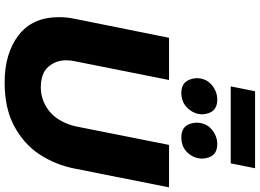

<svg xmlns="http://www.w3.org/2000/svg" viewBox="-166 -946 1120 828"><g transform="rotate(90 394.0 -532.0)"><path d="M336 8Q210 8 132 -52Q54 -112 54 -226Q54 -260 61 -294L143 -701H325L244 -294Q240 -277 240 -257Q240 -213 268 -180.5Q296 -148 357 -148Q412 -148 458 -183.5Q504 -219 524 -294L605 -701H788L707 -294Q690 -208.5 644.5 -140.5Q599 -72.5 520.5 -31.5Q444.5 8 336 8ZM380 -754Q323 -754 317 -818Q317 -860 345.5 -884.5Q374 -909 410 -909Q469 -909 473 -845Q473 -810 447.2 -782Q421.5 -754 380 -754ZM572 -754Q513 -754 509 -818Q509 -860 537.5 -884.5Q566 -909 602 -909Q660 -909 664 -845Q664 -809 639 -781.5Q614 -754 572 -754ZM684.5 -967H352.5L373.5 -1072H705.5Z"/></g></svg>

Font: Argentum Novus
Style: Bold Italic
Weight: 700
Designer: Julieta Ulanovsky (font) & Cristiano Sobral (main changes)
Foundry: Julieta Ulanovsky (font) & Cristiano Sobral (main changes)
Version: Version 3.00;November 27, 2020;FontCreator 13.0.0.2655 64-bi